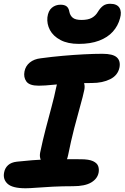

<svg xmlns="http://www.w3.org/2000/svg" viewBox="-30 -997 667 1028"><path d="M177.2 -538.2Q127.2 -538.2 111.1 -560.9Q95 -583.6 101.2 -615Q107 -644 129.8 -662.5Q152.6 -681 188.6 -685Q247.4 -693 306.5 -698.2Q365.6 -703.4 420 -706.2Q474.4 -709 518.4 -709Q574.6 -709 595.5 -689.8Q616.4 -670.6 609.6 -635.2Q600.8 -593.4 559.9 -573Q519 -552.6 462.6 -552.6Q413.2 -552.6 375 -551.3Q336.8 -550 307.2 -547.7Q277.6 -545.4 254.6 -543.1Q231.6 -540.8 212.9 -539.5Q194.2 -538.2 177.2 -538.2ZM266 -104Q222.8 -104 200.5 -125Q178.2 -146 185.2 -181Q198.6 -245.4 214.7 -307.1Q230.8 -368.8 246.1 -425.3Q261.4 -481.8 270.6 -528Q277.8 -564.8 294.1 -582.9Q310.4 -601 343.6 -601Q382.2 -601 405.5 -576.1Q428.8 -551.2 421.2 -515Q414.4 -482 399.6 -429.9Q384.8 -377.8 367.5 -310.8Q350.2 -243.8 334.4 -165Q322.8 -104 266 -104ZM106.8 11Q36.6 11 10.5 -13.1Q-15.6 -37.2 -7.8 -74.4Q-3.4 -97.6 13.4 -112.8Q30.2 -128 60.8 -131.4Q106.8 -136.2 142.2 -139.1Q177.6 -142 207.6 -143.2Q237.6 -144.4 266.5 -144.7Q295.4 -145 327.9 -144.7Q360.4 -144.4 401.8 -144.4Q446.2 -144.4 468.1 -134.1Q490 -123.8 495.7 -107.5Q501.4 -91.2 498 -72.8Q491.8 -40 458.3 -20Q424.8 0 360.6 0Q303 0 253.3 2.5Q203.6 5 165.8 8Q128 11 106.8 11ZM392 -762Q332.6 -762 293.7 -782.8Q254.8 -803.6 237.5 -836Q220.2 -868.4 223.8 -904.4Q228.2 -939.2 247.7 -955.5Q267.2 -971.8 294 -971.8Q315.6 -971.8 326.9 -962.7Q338.2 -953.6 341.4 -933.8Q345.4 -913.6 359.7 -901.9Q374 -890.2 406.2 -890.2Q442 -890.2 462.2 -901.8Q482.4 -913.4 493.8 -933.2Q506.6 -954.4 521.6 -965.6Q536.6 -976.8 559.6 -976.8Q596.2 -976.8 609.5 -955.2Q622.8 -933.6 612.6 -899Q602 -858.6 574.2 -827.6Q546.4 -796.6 500.7 -779.3Q455 -762 392 -762Z"/></svg>

Font: Shantell Sans Light
Style: Italic
Weight: 300
Italic angle: -11°
Designer: Stephen Nixon, Anya Danilova, Shantell Martin
Foundry: Arrow Type
Version: Version 1.008;[ac192a2d6]